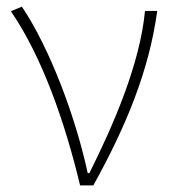

<svg xmlns="http://www.w3.org/2000/svg" viewBox="-20 -560 519 580"><path d="M222 0H262C361 -179 430 -345 455 -527H418C403 -368 324 -185 250 -37H245C209 -204 132 -412 46 -540L13 -526C108 -387 176 -191 222 0Z"/></svg>

Font: Noto Sans CJK HK Thin
Style: Regular
Weight: 100
Designer: Ryoko NISHIZUKA 西塚涼子 (kana, bopomofo & ideographs); Paul D. Hunt (Latin, Greek & Cyrillic); Sandoll Communications 산돌커뮤니
Foundry: Adobe
Version: Version 2.004;hotconv 1.0.118;makeotfexe 2.5.65603